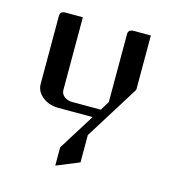

<svg xmlns="http://www.w3.org/2000/svg" viewBox="-82 -381 572 638"><g transform="rotate(15 204.0 -62.0)"><path d="M47.9 -62V-295.9Q47.9 -312 66.9 -312H126V-62Q126 -48.3 137.2 -39.6Q148.4 -30.8 165 -30.8H263.2L282.2 -62V-295.9Q282.2 -312 301.8 -312H359.9V-125L243.2 62V155.8L165 188V125L243.2 0H126Q92.8 0 70.3 -18.1Q47.9 -36.1 47.9 -62Z"/></g></svg>

Font: Hhenum
Style: Regular
Weight: 400
Designer: T. Christopher White
Version: Version 1.0